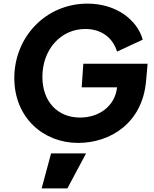

<svg xmlns="http://www.w3.org/2000/svg" viewBox="-20 -777 849 1060"><path d="M411 12C591 12 765 -99 786 -326L795 -425H440L431 -295H626V-293C614 -189 525 -128 422 -128C298 -128 214 -216 214 -353C214 -502 314 -617 451 -617C544 -617 605 -564 626 -492L768 -558C738 -667 622 -757 463 -757C232 -757 59 -572 59 -346C59 -127 220 12 411 12ZM352 263 455 70H262L210 263Z"/></svg>

Font: Plus Jakarta Sans ExtraBold
Style: Italic
Weight: 800
Italic angle: -8°
Designer: Gumpita Rahayu
Foundry: Tokotype
Version: Version 2.071;gftools[0.9.30]